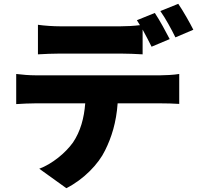

<svg xmlns="http://www.w3.org/2000/svg" viewBox="-20 -898 1040 1007"><path d="M915 -878 821 -840C848 -802 880 -743 900 -702L994 -742C977 -776 941 -840 915 -878ZM792 -830 698 -792 714 -766C681 -762 645 -760 612 -760C552 -760 361 -760 295 -760C261 -760 213 -763 179 -768V-613C212 -615 260 -617 295 -617C361 -617 552 -617 612 -617C650 -617 691 -615 728 -613V-743C745 -712 762 -679 775 -653L870 -693C852 -728 817 -793 792 -830ZM65 -510V-352C93 -354 137 -356 166 -356H427C421 -278 402 -209 363 -151C323 -95 253 -38 186 -13L328 89C419 43 497 -38 531 -109C565 -177 590 -256 597 -356H821C851 -356 893 -355 920 -353V-510C892 -505 842 -503 821 -503C758 -503 231 -503 166 -503C135 -503 96 -506 65 -510Z"/></svg>

Font: Noto Sans CJK HK Black
Style: Regular
Weight: 900
Designer: Ryoko NISHIZUKA 西塚涼子 (kana, bopomofo & ideographs); Paul D. Hunt (Latin, Greek & Cyrillic); Sandoll Communications 산돌커뮤니
Foundry: Adobe
Version: Version 2.004;hotconv 1.0.118;makeotfexe 2.5.65603